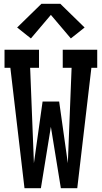

<svg xmlns="http://www.w3.org/2000/svg" viewBox="-20 -999 540 1019"><path d="M110 0 35 -639H4V-735H187V-639H140L160 -133L206 -460H294L340 -133L360 -639H313V-735H496V-639H465L390 0H303L250 -326L197 0ZM144 -795 71 -853 200 -979H300L429 -853L356 -795L250 -920Z"/></svg>

Font: Iosevka Gothic
Style: Bold
Weight: 700
Monospace: yes
Designer: Belleve Invis
Foundry: Belleve Invis
Version: Version 15.5.1; ttfautohint (v1.8.4)